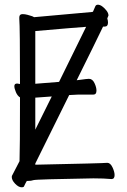

<svg xmlns="http://www.w3.org/2000/svg" viewBox="-20 -759 540 816"><path d="M72 37Q59 37 44.5 22Q30 7 30 -7Q30 -12 33 -16Q37 -23 63 -74Q65 -125 65 -345Q54 -352 47.5 -367.5Q41 -383 41 -393Q41 -404 53 -404L65 -402Q65 -643 62 -679V-685Q62 -699 76 -699Q86 -699 97 -696Q108 -693 117 -690L125 -686L370 -708Q373 -708 375 -709Q380 -720 385 -732Q388 -739 396 -739Q405 -739 415 -731.5Q425 -724 433 -713.5Q441 -703 441 -693L436 -681Q439 -671 439 -663Q439 -646 425 -646H418Q386 -579 306 -418Q317 -419 322 -420Q350 -424 358 -424Q373 -424 381.5 -406Q390 -388 390 -374Q390 -357 377 -357H313Q307 -357 274 -355Q213 -232 130 -64V-59Q418 -65 436 -67Q449 -67 458 -48Q467 -29 467 -15Q467 2 454 2Q422 -1 377 -1Q132 3 122.5 6.5Q113 10 98 10H94Q88 20 83 31Q82 37 72 37ZM130 -208Q160 -269 200 -349Q169 -347 130 -344ZM130 -403Q189 -408 231 -411Q282 -515 346 -645Q301 -642 130 -627Z"/></svg>

Font: LXGW WenKai Mono Lite
Style: Regular
Weight: 400
Monospace: yes
Designer: LXGW / Fontworks Inc.
Foundry: LXGW / Fontworks Inc.
Version: Version 1.520; June 14, 2025